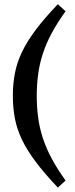

<svg xmlns="http://www.w3.org/2000/svg" viewBox="-20 -742 352 896"><path d="M151.5 -294.5Q151.5 -243 157.8 -195.2Q164 -147.5 179 -100.5Q194 -53.5 220.2 -4Q246.5 45.5 286 100.5L250 133.5Q187.5 67.5 146.8 13.2Q106 -41 82.5 -90.2Q59 -139.5 49.5 -189.2Q40 -239 40 -294.5Q40 -350.5 49.5 -400Q59 -449.5 82.5 -499Q106 -548.5 146.8 -602.8Q187.5 -657 250 -722.5L286 -689.5Q246.5 -634.5 220.2 -585.2Q194 -536 179 -488.8Q164 -441.5 157.8 -393.8Q151.5 -346 151.5 -294.5Z"/></svg>

Font: Newsreader SemiBold
Style: Regular
Weight: 600
Designer: Hugues Gentile
Foundry: Production Type
Version: Version 1.003